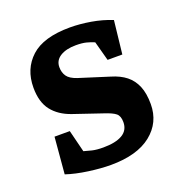

<svg xmlns="http://www.w3.org/2000/svg" viewBox="-100 -589 649 686"><g transform="rotate(-20 225.0 -246.0)"><path d="M208 10Q171 10 124 3.5Q77 -3 41 -15L53 -154H111L132 -70Q145 -66 162 -62Q179 -58 204 -58Q251 -58 276.5 -73Q302 -88 302 -119Q302 -142 290 -152Q278 -162 247 -172L138 -209Q92 -225 67 -257Q42 -289 42 -344Q42 -415 89.5 -458.5Q137 -502 238 -502Q275 -502 316.5 -495Q358 -488 395 -473L381 -347H325L305 -421Q291 -427 275.5 -431Q260 -435 236 -435Q199 -435 176.5 -421Q154 -407 154 -381Q154 -361 164 -346.5Q174 -332 201 -323L315 -287Q349 -277 371 -259.5Q393 -242 404.5 -214.5Q416 -187 416 -146Q416 -76 362 -33Q308 10 208 10Z"/></g></svg>

Font: Manuale
Style: Bold
Weight: 700
Version: Version 1.002